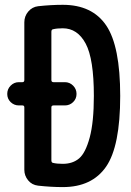

<svg xmlns="http://www.w3.org/2000/svg" viewBox="-20 -760 540 790"><path d="M191.4 -318.4V-100.6Q191.4 -90.8 198.2 -89.8Q213.9 -85.9 238.3 -85.9Q279.3 -85.9 305.7 -108.4Q332 -130.9 349.1 -194.3Q366.2 -257.8 366.2 -365.2Q366.2 -517.6 332.5 -580.6Q298.8 -643.6 238.3 -643.6Q213.9 -643.6 198.2 -639.6Q191.4 -638.7 191.4 -628.9V-430.7Q191.4 -421.9 200.2 -421.9H247.1Q266.6 -421.9 280.8 -407.7Q294.9 -393.6 294.9 -373.5Q294.9 -353.5 280.8 -339.8Q266.6 -326.2 247.1 -326.2H200.2Q191.4 -326.2 191.4 -318.4ZM57.6 -326.2Q38.1 -326.2 23.9 -339.8Q9.8 -353.5 9.8 -373.5Q9.8 -393.6 23.9 -407.7Q38.1 -421.9 57.6 -421.9H72.3Q80.1 -421.9 80.1 -430.7V-668Q80.1 -693.4 96.2 -712.4Q112.3 -731.4 136.7 -734.4Q189.5 -740.2 238.3 -740.2Q359.4 -740.2 417 -655.3Q474.6 -570.3 474.6 -365.2Q474.6 -158.2 416.5 -74.2Q358.4 9.8 238.3 9.8Q190.4 9.8 136.7 3.9Q111.3 1 95.7 -18.1Q80.1 -37.1 80.1 -61.5V-318.4Q80.1 -326.2 72.3 -326.2Z"/></svg>

Font: Rounded Mgen+ 1m medium
Style: Regular
Weight: 500
Designer: [Source Han Sans]
Ryoko NISHIZUKA  (kana & ideographs); Paul D. Hunt (Latin, Greek & Cyrillic); Wenlong ZHANG  (bopomofo
Version: Version 1.059.20150602